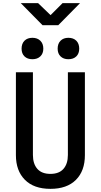

<svg xmlns="http://www.w3.org/2000/svg" viewBox="-20 -1189 640 1219"><path d="M300 10Q195 10 138 -47.5Q81 -105 81 -204V-730H189V-205Q189 -149 217 -117Q245 -85 300 -85Q355 -85 383 -117Q411 -149 411 -205V-730H519V-204Q519 -104 462 -47Q405 10 300 10ZM414 -813Q383 -813 364.5 -831Q346 -849 346 -880Q346 -912 364.5 -930.5Q383 -949 414 -949Q446 -949 464.5 -930.5Q483 -912 483 -880Q483 -849 464.5 -831Q446 -813 414 -813ZM186 -813Q154 -813 135.5 -831Q117 -849 117 -880Q117 -912 135.5 -930.5Q154 -949 186 -949Q217 -949 236 -930.5Q255 -912 255 -880Q255 -849 236 -831Q217 -813 186 -813ZM250 -1029 112 -1169H222L301 -1093L377 -1169H488L350 -1029Z"/></svg>

Font: JetBrains Mono SemiBold
Style: Regular
Weight: 472
Monospace: yes
Designer: Philipp Nurullin, Konstantin Bulenkov
Foundry: JetBrains
Version: Version 2.305; ttfautohint (v1.8.4.7-5d5b)